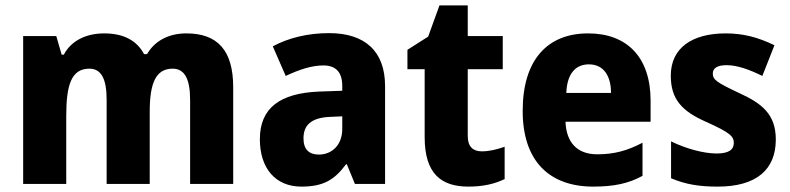

<svg xmlns="http://www.w3.org/2000/svg" viewBox="-20 -776 2934 713"><path d="M672 -652C610 -652 556 -627 526 -575H515C489 -624 441 -652 367 -652C301 -652 245 -626 217 -573H209L189 -642H66V-93H226V-345C226 -461 245 -521 312 -521C356 -521 376 -483 376 -406V-93H536V-361C536 -466 558 -521 621 -521C665 -521 686 -484 686 -405V-93H846V-452C846 -590 787 -652 672 -652Z M1202 -653C1122 -653 1051 -635 993 -604L1041 -494C1092 -518 1138 -533 1181 -533C1226 -533 1251 -509 1251 -457V-439L1165 -436C1021 -430 945 -376 945 -259C945 -150 1004 -83 1099 -83C1181 -83 1222 -108 1265 -166H1268L1298 -93H1410V-456C1410 -587 1334 -653 1202 -653ZM1206 -342 1251 -344V-297C1251 -238 1213 -202 1164 -202C1129 -202 1107 -220 1107 -262C1107 -310 1134 -339 1206 -342Z M1769 -214C1736 -214 1717 -232 1717 -271V-519H1847V-642H1717V-756H1612L1570 -640L1493 -591V-519H1557V-267C1557 -131 1618 -83 1720 -83C1776 -83 1819 -94 1854 -111V-231C1825 -221 1798 -214 1769 -214Z M2164 -652C2014 -652 1921 -555 1921 -364C1921 -177 2021 -83 2183 -83C2261 -83 2315 -95 2366 -123V-246C2309 -216 2260 -203 2198 -203C2123 -203 2083 -247 2080 -324H2396V-402C2396 -563 2309 -652 2164 -652ZM2167 -537C2221 -537 2249 -495 2249 -431H2083C2086 -506 2120 -537 2167 -537Z M2861 -258C2861 -352 2809 -392 2726 -430C2641 -470 2627 -480 2627 -503C2627 -523 2644 -534 2678 -534C2719 -534 2764 -517 2811 -494L2856 -608C2794 -638 2739 -652 2675 -652C2550 -652 2471 -598 2471 -495C2471 -407 2513 -363 2601 -324C2693 -283 2705 -269 2705 -245C2705 -220 2686 -206 2641 -206C2593 -206 2527 -224 2472 -251V-114C2527 -91 2577 -83 2645 -83C2789 -83 2861 -146 2861 -258Z"/></svg>

Font: Noto Sans Kannada UI SemiCondensed ExtraBold
Style: Regular
Weight: 800
Width: 4
Designer: Jelle Bosma - Monotype Design Team
Foundry: Monotype Imaging Inc.
Version: Version 2.005